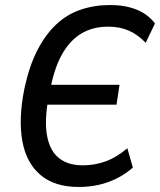

<svg xmlns="http://www.w3.org/2000/svg" viewBox="-20 -734 636 763"><path d="M293 9Q197 9 140.5 -39Q84 -87 68.5 -175Q53 -263 77 -382Q96 -471 128 -533.5Q160 -596 203 -636.5Q246 -677 300.5 -695.5Q355 -714 418 -714Q476 -714 521 -696.5Q566 -679 596 -641L559 -564Q527 -597 491.5 -612.5Q456 -628 409 -628Q348 -628 302 -600Q256 -572 224.5 -514.5Q193 -457 177 -364L156 -397H455L443 -318H139L173 -348Q156 -254 167 -194.5Q178 -135 214 -106Q250 -77 309 -77Q357 -77 400.5 -93Q444 -109 486 -145L508 -68Q478 -42 444 -25Q410 -8 372.5 0.5Q335 9 293 9Z"/></svg>

Font: Nunito Sans 10pt Condensed SemiBold
Style: Italic
Weight: 600
Width: 3
Italic angle: -9°
Designer: Vernon Adams
Foundry: Vernon Adams
Version: Version 3.101;gftools[0.9.27]